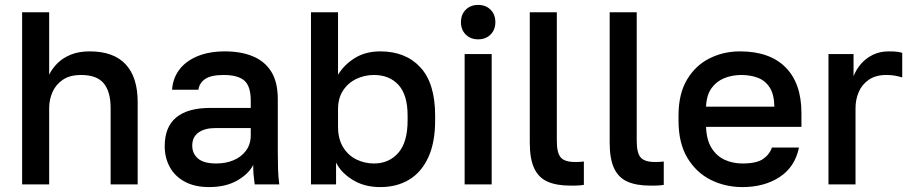

<svg xmlns="http://www.w3.org/2000/svg" viewBox="-20 -750 3710 781"><path d="M70 0V-700H180V-446Q192 -471 213.5 -492.5Q235 -514 267.5 -527.5Q300 -541 345 -541Q442 -541 491 -488.5Q540 -436 540 -335V0H430V-310Q430 -377 402 -411Q374 -445 310 -445Q264 -445 235.5 -425.5Q207 -406 193.5 -375.5Q180 -345 180 -310V0Z M830 11Q773 11 732.5 -10.5Q692 -32 671 -70Q650 -108 650 -155Q650 -234 697 -272.5Q744 -311 835 -311H1000V-340Q1000 -400 973.5 -422.5Q947 -445 890 -445Q839 -445 815 -429Q791 -413 787 -385H680Q683 -431 709 -466Q735 -501 782.5 -521Q830 -541 895 -541Q960 -541 1008.5 -521Q1057 -501 1083.5 -458.5Q1110 -416 1110 -346V-135Q1110 -93 1111 -61.5Q1112 -30 1116 0H1016Q1013 -23 1011.5 -39Q1010 -55 1010 -79Q991 -42 944.5 -15.5Q898 11 830 11ZM860 -85Q898 -85 929.5 -98Q961 -111 980.5 -137Q1000 -163 1000 -200V-229H855Q813 -229 787.5 -211Q762 -193 762 -158Q762 -125 785.5 -105Q809 -85 860 -85Z M1527 11Q1461 11 1413.5 -19Q1366 -49 1347 -89V0H1245V-700H1355V-446Q1380 -487 1423.5 -514Q1467 -541 1527 -541Q1630 -541 1690 -476Q1750 -411 1750 -280V-260Q1750 -170 1722 -109.5Q1694 -49 1644 -19Q1594 11 1527 11ZM1501 -85Q1562 -85 1600 -128Q1638 -171 1638 -260V-280Q1638 -364 1601 -404.5Q1564 -445 1501 -445Q1463 -445 1429.5 -429Q1396 -413 1375.5 -382Q1355 -351 1355 -305V-235Q1355 -185 1375.5 -151.5Q1396 -118 1429.5 -101.5Q1463 -85 1501 -85Z M1870 0V-530H1980V0ZM1925 -590Q1894 -590 1874.5 -609.5Q1855 -629 1855 -660Q1855 -691 1874.5 -710.5Q1894 -730 1925 -730Q1956 -730 1975.5 -710.5Q1995 -691 1995 -660Q1995 -629 1975.5 -609.5Q1956 -590 1925 -590Z M2300 5Q2243 5 2206.5 -11.5Q2170 -28 2152.5 -66.5Q2135 -105 2135 -169V-700H2245V-177Q2245 -128 2261 -109.5Q2277 -91 2320 -91Q2331 -91 2339 -91.5Q2347 -92 2355 -93V2Q2350 3 2339.5 4Q2329 5 2318.5 5Q2308 5 2300 5Z M2625 5Q2568 5 2531.5 -11.5Q2495 -28 2477.5 -66.5Q2460 -105 2460 -169V-700H2570V-177Q2570 -128 2586 -109.5Q2602 -91 2645 -91Q2656 -91 2664 -91.5Q2672 -92 2680 -93V2Q2675 3 2664.5 4Q2654 5 2643.5 5Q2633 5 2625 5Z M3000 11Q2930 11 2871 -18.5Q2812 -48 2776 -108Q2740 -168 2740 -260V-280Q2740 -368 2774.5 -426Q2809 -484 2866 -512.5Q2923 -541 2990 -541Q3111 -541 3175.5 -476Q3240 -411 3240 -290V-234H2852Q2854 -180 2875 -147Q2896 -114 2929 -99.5Q2962 -85 3000 -85Q3057 -85 3083.5 -103Q3110 -121 3120 -150H3230Q3214 -71 3151.5 -30Q3089 11 3000 11ZM2995 -445Q2958 -445 2926 -432Q2894 -419 2874 -391Q2854 -363 2852 -316H3130Q3129 -366 3111 -394Q3093 -422 3063 -433.5Q3033 -445 2995 -445Z M3350 0V-530H3452V-440Q3463 -468 3482.5 -490.5Q3502 -513 3530.5 -527Q3559 -541 3595 -541Q3620 -541 3632.5 -539Q3645 -537 3650 -535V-435Q3633 -440 3619 -442.5Q3605 -445 3585 -445Q3542 -445 3514 -425.5Q3486 -406 3473 -375.5Q3460 -345 3460 -310V0Z"/></svg>

Font: Golos Text Medium
Style: Regular
Weight: 500
Designer: A.Korolkova, Vitaly Kuzmin
Foundry: ParaType Ltd
Version: Version 2.004